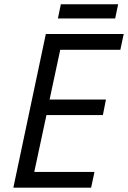

<svg xmlns="http://www.w3.org/2000/svg" viewBox="-20 -872 595 892"><path d="M42 0 192.9 -713.9H554.7L539.1 -640.6H259.8L210.4 -409.7H472.2L458 -337.4H195.8L139.2 -73.2H418.9L403.3 0ZM249 -786.1 262.7 -852.1H528.8L515.1 -786.1Z"/></svg>

Font: Open Sans
Style: Italic
Weight: 400
Italic angle: -12°
Designer: Monotype Design Team
Foundry: Monotype Imaging Inc.
Version: Version 3.000; ttfautohint (v1.8.4)